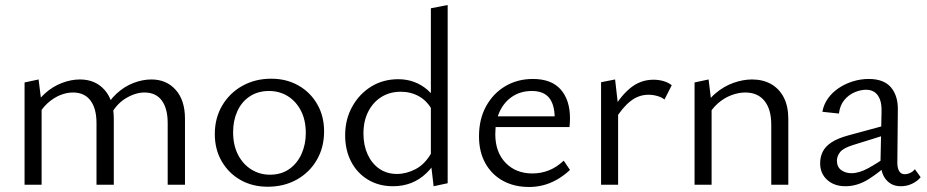

<svg xmlns="http://www.w3.org/2000/svg" viewBox="-20 -737 3697 766"><path d="M649 0V-246Q649 -304 625.5 -336Q602 -368 556 -368Q520 -368 480.5 -344Q441 -320 416 -268L392 -291Q414 -335 445 -363.5Q476 -392 512.5 -406Q549 -420 584 -420Q644 -420 681 -378.5Q718 -337 718 -263V0ZM365 0V-246Q365 -304 341 -336Q317 -368 271 -368Q246 -368 220 -357.5Q194 -347 169.5 -325Q145 -303 128 -268L105 -291Q127 -335 158.5 -363.5Q190 -392 227 -406Q264 -420 299 -420Q360 -420 397 -378.5Q434 -337 434 -263V0ZM78 0V-408L134 -420L146 -323V0Z M1048 8Q987 8 939.5 -19Q892 -46 864.5 -93.5Q837 -141 837 -202Q837 -266 866.5 -316Q896 -366 947 -394.5Q998 -423 1062 -423Q1123 -423 1170.5 -396Q1218 -369 1245.5 -321.5Q1273 -274 1273 -213Q1273 -149 1244 -99Q1215 -49 1164 -20.5Q1113 8 1048 8ZM1057 -40Q1102 -40 1134 -62.5Q1166 -85 1183 -123Q1200 -161 1200 -206Q1200 -258 1180.5 -295.5Q1161 -333 1128 -353.5Q1095 -374 1053 -374Q1009 -374 976.5 -352.5Q944 -331 927 -293.5Q910 -256 910 -210Q910 -158 929.5 -120Q949 -82 982.5 -61Q1016 -40 1057 -40Z M1548 6Q1491 6 1447.5 -20.5Q1404 -47 1380.5 -93Q1357 -139 1357 -197Q1357 -261 1385.5 -312Q1414 -363 1461.5 -392Q1509 -421 1569 -421Q1603 -421 1632.5 -410Q1662 -399 1686 -378Q1710 -357 1724 -326L1705 -296Q1685 -334 1652 -352.5Q1619 -371 1579 -371Q1535 -371 1501.5 -350Q1468 -329 1449 -291.5Q1430 -254 1430 -204Q1430 -158 1446.5 -121.5Q1463 -85 1493 -64Q1523 -43 1564 -43Q1601 -43 1638.5 -62.5Q1676 -82 1703 -130L1731 -113Q1709 -73 1681.5 -46.5Q1654 -20 1620.5 -7Q1587 6 1548 6ZM1710 6 1699 -87V-704L1766 -717V-6Z M2091 9Q2032 9 1987 -15.5Q1942 -40 1916.5 -85.5Q1891 -131 1891 -193Q1891 -262 1919.5 -313.5Q1948 -365 1996.5 -393.5Q2045 -422 2106 -422Q2180 -422 2217 -380Q2254 -338 2254 -265Q2254 -257 2253.5 -247.5Q2253 -238 2252 -230H2193V-265Q2193 -319 2171 -346.5Q2149 -374 2102 -374Q2058 -374 2025 -352.5Q1992 -331 1974 -293Q1956 -255 1956 -202Q1956 -130 1997 -87.5Q2038 -45 2104 -45Q2138 -45 2169 -57Q2200 -69 2229 -96L2254 -59Q2227 -34 2199.5 -19Q2172 -4 2145 2.5Q2118 9 2091 9ZM1929 -230 1938 -273H2243V-230Z M2378 0V-409L2434 -420L2446 -315V0ZM2434 -260 2417 -285Q2450 -348 2492 -383.5Q2534 -419 2587 -419Q2608 -419 2627 -413.5Q2646 -408 2660 -397L2631 -340Q2620 -349 2602.5 -354Q2585 -359 2567 -359Q2528 -359 2495.5 -333.5Q2463 -308 2434 -260Z M3057 0V-240Q3057 -301 3030 -334.5Q3003 -368 2953 -368Q2927 -368 2898.5 -357.5Q2870 -347 2844.5 -325Q2819 -303 2801 -268L2778 -291Q2801 -336 2834.5 -364.5Q2868 -393 2906.5 -406.5Q2945 -420 2980 -420Q3024 -420 3056.5 -401.5Q3089 -383 3107 -348Q3125 -313 3125 -263V0ZM2751 0V-408L2807 -420L2819 -321V0Z M3574 6Q3536 6 3514 -21.5Q3492 -49 3493 -101L3497 -290Q3498 -321 3490.5 -340.5Q3483 -360 3469 -369.5Q3455 -379 3435 -379Q3414 -379 3390 -369Q3366 -359 3348.5 -338Q3331 -317 3327 -284L3261 -291Q3266 -320 3283 -344Q3300 -368 3326 -385.5Q3352 -403 3383 -412.5Q3414 -422 3446 -422Q3506 -422 3534.5 -388.5Q3563 -355 3562 -298L3560 -88Q3560 -66 3567.5 -54Q3575 -42 3589 -42Q3600 -42 3611 -47Q3622 -52 3630 -62L3653 -30Q3640 -14 3619 -4Q3598 6 3574 6ZM3353 6Q3308 6 3280 -19.5Q3252 -45 3252 -86Q3252 -110 3262 -131Q3272 -152 3296.5 -168.5Q3321 -185 3365 -197L3531 -242L3536 -206L3382 -158Q3344 -146 3331.5 -130Q3319 -114 3319 -96Q3319 -71 3336 -58.5Q3353 -46 3377 -46Q3407 -46 3443 -65.5Q3479 -85 3523 -116L3534 -92Q3491 -51 3446 -22.5Q3401 6 3353 6Z"/></svg>

Font: Ysabeau Office
Style: Regular
Weight: 400
Designer: Christian Thalmann (Catharsis Fonts)
Version: Version 2.001;gftools[0.9.30]; featfreeze: tnum,lnum,ss02